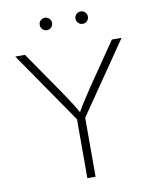

<svg xmlns="http://www.w3.org/2000/svg" viewBox="-97 -983 847 1056"><g transform="rotate(-10 326.5 -455.0)"><path d="M304.2 0V-329.1L29.8 -727.5H84L249.5 -487.3Q272.9 -453.1 293.9 -420.4Q314.9 -387.7 336.4 -348.6H318.4Q339.8 -387.7 361.1 -420.7Q382.3 -453.6 404.8 -487.3L569.3 -727.5H623.5L350.1 -329.1V0ZM427.2 -840.3Q412.6 -840.3 402.3 -850.6Q392.1 -860.8 392.1 -875Q392.1 -889.6 402.3 -899.7Q412.6 -909.7 427.2 -909.7Q441.4 -909.7 451.4 -899.4Q461.4 -889.2 461.4 -875Q461.4 -860.8 451.4 -850.6Q441.4 -840.3 427.2 -840.3ZM227.1 -840.3Q212.9 -840.3 202.6 -850.6Q192.4 -860.8 192.4 -875Q192.4 -889.6 202.6 -899.7Q212.9 -909.7 227.1 -909.7Q241.2 -909.7 251.2 -899.4Q261.2 -889.2 261.2 -875Q261.2 -860.8 251.2 -850.6Q241.2 -840.3 227.1 -840.3Z"/></g></svg>

Font: Inter ExtraLight
Style: Regular
Weight: 250
Designer: Rasmus Andersson
Foundry: rsms
Version: Version 4.001;git-66647c0bb